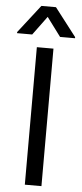

<svg xmlns="http://www.w3.org/2000/svg" viewBox="-84 -979 432 1012"><g transform="rotate(5 131.5 -473.0)"><path d="M175.8 -727.5V0H87.9V-727.5ZM205.1 -792 130.9 -891.6 57.6 -792H-22.5V-797.9L92.8 -946.3H169.9L284.2 -797.9V-792Z"/></g></svg>

Font: Inter
Style: Regular
Weight: 400
Designer: Rasmus Andersson
Foundry: rsms
Version: Version 4.000;git-8c9346024